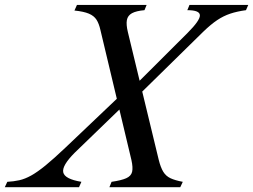

<svg xmlns="http://www.w3.org/2000/svg" viewBox="-130 -782 1057 802"><path d="M445.5 -437 653.5 -644.5Q705.5 -696.5 705 -718Q704.5 -739.5 652.5 -739.5L661.5 -761.5H907L897.5 -739.5Q860.5 -734.5 832 -725Q803.5 -715.5 777 -697.8Q750.5 -680 719 -649.5L456 -391.5ZM377.5 -333 182.5 -144.5Q128 -90 134.2 -62Q140.5 -34 210 -22.5L200 0H-110L-99.5 -22.5Q-72.5 -24 -49 -29.2Q-25.5 -34.5 0.5 -49Q26.5 -63.5 60.5 -91.2Q94.5 -119 143 -165L366 -377ZM533 -114.5Q541 -82.5 552 -64.5Q563 -46.5 582.2 -37.5Q601.5 -28.5 633.5 -22.5L623 0H327L336 -22.5Q377 -28.5 397.2 -37.5Q417.5 -46.5 421.8 -64.2Q426 -82 419 -113.5L289.5 -656.5Q283.5 -683.5 273 -699.8Q262.5 -716 241.2 -725Q220 -734 181 -738L191.5 -761.5H482.5L473.5 -739.5Q439 -736.5 421.2 -726.8Q403.5 -717 400 -698.2Q396.5 -679.5 404 -648.5Z"/></svg>

Font: Libre Caslon Text
Style: Italic
Weight: 400
Italic angle: -22.583°
Designer: Pablo Impallari, Rodrigo Fuenzalida, Katja Schimmel
Foundry: Pablo Impallari, Rodrigo Fuenzalida
Version: Version 2.000